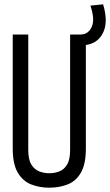

<svg xmlns="http://www.w3.org/2000/svg" viewBox="-20 -860 510 890"><path d="M39 -171V-700H111V-165Q111 -120 125.5 -97Q140 -74 162 -65.5Q184 -57 209 -57Q233 -57 255 -65.5Q277 -74 291 -97Q305 -120 305 -165V-700H378V-171Q378 -100 355.5 -60.5Q333 -21 294.5 -5.5Q256 10 208 10Q162 10 123.5 -5.5Q85 -21 62 -60.5Q39 -100 39 -171ZM347 -650V-700H353Q389 -700 405 -735Q421 -770 399 -834L458 -840Q484 -754 454.5 -702Q425 -650 357 -650Z"/></svg>

Font: Georama Condensed
Style: Regular
Weight: 400
Width: 3
Designer: Jean-Baptiste Levee
Foundry: Production Type
Version: Version 1.000